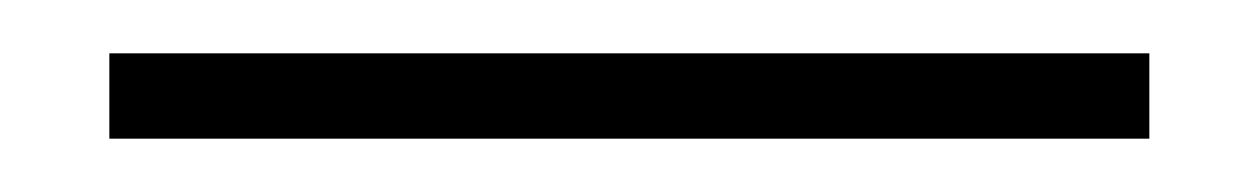

<svg xmlns="http://www.w3.org/2000/svg" viewBox="-20 -20 472 72"><path d="M411 32H21V0H411Z"/></svg>

Font: Raleway
Style: ExtraLight
Weight: 200
Designer: Matt McInerney, Pablo Impallari, Rodrigo Fuenzalida
Foundry: Matt McInerney, Pablo Impallari, Rodrigo Fuenzalida
Version: Version 2.001